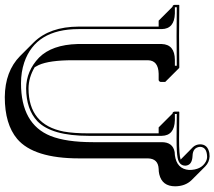

<svg xmlns="http://www.w3.org/2000/svg" viewBox="-66 -744 878 786"><g transform="rotate(90 373.0 -351.0)"><path d="M671.4 -561.5Q629.4 -559.6 628.4 -517.6V-236.3Q628.4 -50.3 548.8 17.6Q488.3 68.4 377.4 68.4Q272 67.4 209.5 5.9L152.8 -50.8Q89.4 -115.7 88.9 -233.9V-561.5H64.5L7.8 -618.2Q4.4 -618.7 2.4 -620.1Q0.5 -623 0 -626V-645L2 -646Q2.9 -646 127.9 -645L256.8 -646L258.8 -645L315.4 -588.4V-569.3Q313.5 -562.5 307.6 -561.5H281.7Q227.5 -560.1 226.6 -517.6V-210.4Q226.6 -114.7 246.1 -70.8Q250.5 -61.5 254.9 -54.2Q296.4 -29.3 341.8 -28.8Q490.7 -28.8 518.6 -173.3Q525.9 -213.9 525.9 -274.9V-561.5H501.5L444.8 -618.2Q441.4 -618.7 439.5 -620.1Q437.5 -623 437 -626V-645L439 -646Q439.9 -646 548.8 -645Q614.7 -645 633.3 -651.4L582 -702.1Q571.3 -713.9 570.8 -731Q570.8 -762.2 606.4 -769Q612.8 -770 620.1 -770Q644 -769 661.1 -752.4L717.8 -695.8Q742.2 -670.4 742.7 -629.4Q742.7 -575.7 693.4 -564Q683.1 -561.5 671.4 -561.5ZM615.2 -627.9Q671.9 -635.3 675.8 -686Q675.8 -735.8 642.1 -754.4Q631.3 -760.3 620.1 -759.8Q582 -758.3 581.1 -731Q583.5 -701.2 618.2 -700.2Q656.7 -698.7 658.2 -670.9Q658.2 -645.5 626.5 -639.2Q604.5 -634.8 548.8 -634.8Q515.1 -634.8 446.8 -635.7V-627.9H472.2Q535.2 -626 536.1 -574.2V-274.9Q536.1 -123 476.1 -64.9Q427.7 -19.5 341.8 -19Q270.5 -19.5 215.8 -71.8Q163.1 -124.5 160.2 -229.5Q159.7 -242.7 160.2 -267.1V-574.2Q162.1 -627.4 225.1 -627.9H249V-635.7Q159.7 -634.8 127.9 -634.8Q95.7 -634.8 9.8 -635.7V-627.9H35.2Q98.1 -626 99.1 -574.2V-233.9Q99.1 -57.6 235.8 -11.2Q275.4 2 320.8 2Q487.8 2 536.6 -119.1Q562 -183.1 562 -293V-574.2Q562 -619.6 602.5 -627Q609.4 -627.9 615.2 -627.9Z"/></g></svg>

Font: Linux Biolinum Shadow O
Style: Regular
Weight: 400
Designer: Philipp H. Poll
Foundry: Philipp H. Poll
Version: Version 1.0.4